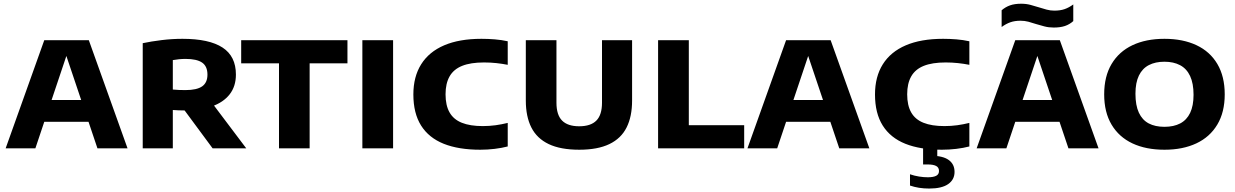

<svg xmlns="http://www.w3.org/2000/svg" viewBox="-20 -816 6794 1056"><path d="M11 0 223.5 -595H468.5L681.5 0H516L337 -532H353L174.5 0ZM181.5 -146 219 -266H472.5L509.5 -146Z M765 0V-578.5Q812 -588.5 869.5 -595.5Q927 -602.5 983.5 -602.5Q1130.5 -602.5 1204 -554.5Q1277.5 -506.5 1277.5 -406Q1277.5 -341 1243 -297Q1208.5 -253 1145.2 -230.8Q1082 -208.5 995.5 -208.5Q979 -208.5 963 -209.2Q947 -210 930.5 -211V0ZM1149.5 0 947 -274H1128L1334.5 0ZM999.5 -320.5Q1062.5 -320.5 1091.8 -341Q1121 -361.5 1121 -405.5Q1121 -451.5 1091.5 -471.8Q1062 -492 1000.5 -492Q982.5 -492 964.5 -490.2Q946.5 -488.5 930.5 -485.5V-323.5Q950 -322 964.8 -321.2Q979.5 -320.5 999.5 -320.5Z M1514.5 0V-467.5H1306.5V-595H1891V-467.5H1683V0Z M1973 0V-595H2142V0Z M2621.5 7.5Q2502.5 7.5 2420.5 -25.2Q2338.5 -58 2296 -125.5Q2253.5 -193 2253.5 -296.5Q2253.5 -394 2296.5 -462.5Q2339.5 -531 2423 -566.8Q2506.5 -602.5 2628 -602.5Q2665 -602.5 2701.8 -599.5Q2738.5 -596.5 2772.5 -589V-459.5Q2742 -465.5 2709.5 -469Q2677 -472.5 2642 -472.5Q2568.5 -472.5 2521.8 -453.8Q2475 -435 2452.8 -396Q2430.5 -357 2430.5 -297.5Q2430.5 -236.5 2452.5 -197.8Q2474.5 -159 2520 -140.8Q2565.5 -122.5 2635.5 -122.5Q2671.5 -122.5 2705.8 -127.2Q2740 -132 2772.5 -140V-10.5Q2740 -2 2700.5 2.8Q2661 7.5 2621.5 7.5Z M3166 7.5Q3063 7.5 2998 -23.5Q2933 -54.5 2902.5 -114.8Q2872 -175 2872 -263V-595H3040.5V-251Q3040.5 -184 3071.5 -152.8Q3102.5 -121.5 3165.5 -121.5Q3229 -121.5 3260 -152.8Q3291 -184 3291 -251V-595H3456.5V-263Q3456.5 -175 3426.2 -114.8Q3396 -54.5 3331.5 -23.5Q3267 7.5 3166 7.5Z M3599.5 0V-595H3768.5V-127.5H4073V0Z M4091 0 4303.5 -595H4548.5L4761.5 0H4596L4417 -532H4433L4254.5 0ZM4261.5 -146 4299 -266H4552.5L4589.5 -146Z M5160.5 7.5Q5041.5 7.5 4959.5 -25.2Q4877.5 -58 4835 -125.5Q4792.5 -193 4792.5 -296.5Q4792.5 -394 4835.5 -462.5Q4878.5 -531 4962 -566.8Q5045.5 -602.5 5167 -602.5Q5204 -602.5 5240.8 -599.5Q5277.5 -596.5 5311.5 -589V-459.5Q5281 -465.5 5248.5 -469Q5216 -472.5 5181 -472.5Q5107.5 -472.5 5060.8 -453.8Q5014 -435 4991.8 -396Q4969.5 -357 4969.5 -297.5Q4969.5 -236.5 4991.5 -197.8Q5013.5 -159 5059 -140.8Q5104.5 -122.5 5174.5 -122.5Q5210.5 -122.5 5244.8 -127.2Q5279 -132 5311.5 -140V-10.5Q5279 -2 5239.5 2.8Q5200 7.5 5160.5 7.5ZM5090.5 221Q5061 221 5034.5 216.8Q5008 212.5 4985 204.5V142.5Q5009.5 151 5035 155Q5060.5 159 5083 159Q5113 159 5128.8 151Q5144.5 143 5144.5 124.5Q5144.5 105 5128.8 96.8Q5113 88.5 5082.5 88.5H5057V-10H5135V64L5100 40.5Q5165.5 40.5 5197.8 63.8Q5230 87 5230 129.5Q5230 172 5195 196.5Q5160 221 5090.5 221Z M5351.5 0 5564 -595H5809L6022 0H5856.5L5677.5 -532H5693.5L5515 0ZM5522 -146 5559.5 -266H5813L5850 -146ZM5775.5 -664.5Q5748 -664.5 5724.2 -670.8Q5700.5 -677 5677.5 -684Q5657 -691 5636.2 -696.5Q5615.5 -702 5593 -702Q5561 -702 5537 -693.5Q5513 -685 5489 -667.5V-759.5Q5510 -777.5 5535.2 -786.5Q5560.5 -795.5 5596.5 -795.5Q5624.5 -795.5 5648.2 -789Q5672 -782.5 5694.5 -775.5Q5715.5 -769 5736.2 -763.2Q5757 -757.5 5779 -757.5Q5811.5 -757.5 5835.2 -765.8Q5859 -774 5883 -791.5V-700Q5862.5 -681.5 5837 -673Q5811.5 -664.5 5775.5 -664.5Z M6384.5 7.5Q6283 7.5 6208.8 -27.2Q6134.5 -62 6093.8 -130.2Q6053 -198.5 6053 -297Q6053 -396 6093.8 -464.2Q6134.5 -532.5 6208.8 -567.5Q6283 -602.5 6384.5 -602.5Q6486 -602.5 6560.5 -567.5Q6635 -532.5 6675.5 -464Q6716 -395.5 6716 -297Q6716 -199 6675.2 -130.8Q6634.5 -62.5 6560 -27.5Q6485.5 7.5 6384.5 7.5ZM6384.5 -118.5Q6435.5 -118.5 6471.2 -137.2Q6507 -156 6525.8 -195.2Q6544.5 -234.5 6544.5 -294.5Q6544.5 -357.5 6525.5 -398Q6506.5 -438.5 6470.5 -457.5Q6434.5 -476.5 6384.5 -476.5Q6334.5 -476.5 6298.8 -458Q6263 -439.5 6244 -400.5Q6225 -361.5 6225 -300.5Q6225 -236.5 6243.8 -196.2Q6262.5 -156 6298 -137.2Q6333.5 -118.5 6384.5 -118.5Z"/></svg>

Font: Encode Sans SC SemiExpanded
Style: Bold
Weight: 700
Width: 6
Designer: Multiple Designers
Foundry: Impallari Type
Version: Version 3.002